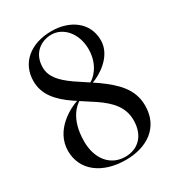

<svg xmlns="http://www.w3.org/2000/svg" viewBox="-189 -903 941 1026"><g transform="rotate(-30 282.0 -390.0)"><path d="M288 7C415 7 520.5 -58 520.5 -194C520.5 -297 453 -359 367 -421L339 -439.5C384 -454.5 490 -514 490 -614.5C490 -727 395.5 -788.5 285 -788.5C156 -788.5 68.5 -716.5 68.5 -604C68.5 -522.5 119 -463.5 200 -408.5L218 -397C173.5 -383 42 -319 42 -188.5C42 -70 140 7 288 7ZM142 -189.5C142 -334 213 -380.5 228 -390L310 -336.5C375.5 -291 428 -240 428 -157.5C428 -61.5 371 -9 293 -9C200.5 -9 142 -83.5 142 -189.5ZM148 -642.5C148 -732.5 213.5 -772.5 274.5 -772.5C349 -772.5 409.5 -702.5 409.5 -606.5C409.5 -503.5 345.5 -454.5 328 -447L250.5 -498.5C187 -543.5 148 -585.5 148 -642.5Z"/></g></svg>

Font: Beautique Display Thin
Style: Bold
Weight: 500
Designer: Nhat-Quang Ngo
Version: Version 1.100;Glyphs 3.2.3 (3260)